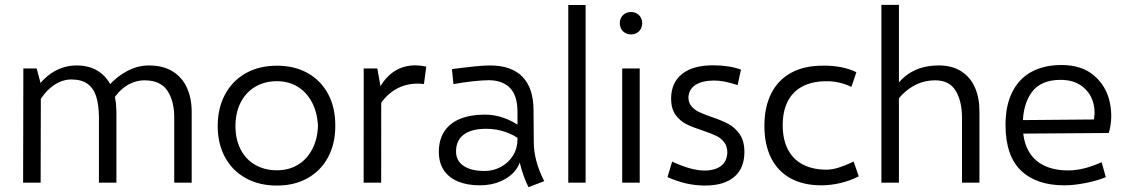

<svg xmlns="http://www.w3.org/2000/svg" viewBox="-20 -761 4682 800"><path d="M705.9 -275.4Q705.4 -341.8 676.8 -384Q648.1 -426.3 582.2 -426.3Q542.8 -426.3 507.8 -404.1Q472.8 -381.8 449.8 -343.5L432.7 -403.6Q466.6 -442.4 510.4 -465.3Q554.3 -488.3 601 -488.3Q658.9 -488.3 698.8 -463.9Q738.6 -439.5 758.4 -396.5Q778.2 -353.5 778.7 -297.9V0H705.9ZM77.3 -475.6H132.9L150.3 -409.7L149.3 0H76.3ZM392.2 -275.4Q391.4 -325.9 380.6 -359.6Q369.9 -393.3 344.8 -411.6Q319.8 -429.9 277.2 -429.9Q250.4 -429.9 225 -417.9Q199.6 -405.9 177.7 -383.6Q155.9 -361.3 138.8 -330.1L135.1 -397.5Q155.5 -426.3 180.8 -446.4Q206.2 -466.6 236.1 -477.4Q266 -488.3 298.5 -488.3Q353 -488.3 390.2 -463.9Q427.4 -439.5 445.9 -396.5Q464.5 -353.5 465 -297.9V0H392.2Z M1133.8 12.2Q1060.3 12.2 1004.4 -18.5Q948.5 -49.3 917.8 -105.6Q887.1 -162 887.1 -235.8Q887.1 -310.5 917.8 -367.6Q948.5 -424.8 1004.4 -456.1Q1060.3 -487.3 1133.8 -487.3Q1207.3 -487.3 1262.6 -456.1Q1318 -424.8 1347.9 -367.9Q1377.8 -310.9 1377 -235.7Q1377 -161.5 1346.7 -105.4Q1316.5 -49.3 1261.5 -18.5Q1206.4 12.2 1133.8 12.2ZM1134.3 -51.5Q1183.2 -51.5 1221.1 -74.3Q1259 -97.1 1280.9 -139Q1302.9 -180.9 1304.8 -235.7Q1302.4 -291.6 1280.3 -334Q1258.2 -376.5 1220.4 -399.6Q1182.7 -422.7 1134.3 -422.7Q1082.9 -422.7 1043.7 -399.6Q1004.5 -376.5 982.8 -334.1Q961.1 -291.7 961.1 -235.7Q961.1 -180.9 982.3 -139Q1003.6 -97.1 1043 -74.3Q1082.4 -51.5 1134.3 -51.5Z M1495.5 -475.6H1552.2L1568.5 -384.6L1568.2 0H1495.2ZM1553.3 -378.4Q1583.4 -444.3 1635.7 -471.3Q1688 -498.3 1756.1 -483.4L1746.5 -410.9Q1686.2 -418.3 1637.1 -393.4Q1588 -368.4 1557 -314.7Z M2181.9 19Q2136.2 -76.9 2136.2 -167.5V-294.9Q2136.2 -363 2104.7 -394.9Q2073.2 -426.8 2015.6 -426.8Q1992.3 -426.8 1949.2 -422.2Q1906.1 -417.6 1869.4 -410.4L1863 -473.1Q1926.5 -481.3 1962.2 -484.8Q1997.8 -488.3 2022 -488.3Q2110.7 -488.3 2156.7 -441.4Q2202.6 -394.5 2203.1 -301.8L2204.1 -168.5Q2204.6 -89.2 2247.8 -6.3ZM1979.7 11.2Q1926.8 11.2 1888.2 -4.8Q1849.7 -20.9 1829.1 -52.1Q1808.5 -83.3 1808.5 -128.1Q1808.5 -178.5 1831.1 -213.2Q1853.8 -247.9 1896.9 -265.7Q1939.9 -283.4 2000.5 -283.4Q2039.4 -283.4 2077.2 -270.5Q2115 -257.6 2150.4 -232.2L2151.9 -174.8Q2125.4 -197.6 2086.7 -211Q2048.1 -224.4 2005.4 -224.4Q1944.8 -224.4 1912.3 -200.2Q1879.8 -176 1880.2 -128.8Q1880.6 -90.7 1911.9 -69.6Q1943.1 -48.6 1999.3 -48.6Q2035 -48.6 2066.6 -65.3Q2098.1 -82 2117.2 -112.2Q2136.2 -142.5 2136.2 -180.2L2151.4 -117.7Q2151.4 -83.1 2129.2 -53.5Q2107.1 -23.9 2067.7 -6.3Q2028.4 11.2 1979.7 11.2Z M2347.8 -740.2H2420V0H2347.8Z M2609.4 -617.6Q2596.2 -617.6 2585.4 -623.6Q2574.6 -629.6 2568.5 -640.5Q2562.5 -651.4 2562.5 -664.6Q2562.5 -677.6 2568.5 -688.2Q2574.6 -698.9 2585.4 -704.9Q2596.2 -710.9 2609.4 -710.9Q2622.6 -710.9 2633.1 -704.9Q2643.7 -698.9 2649.7 -688.2Q2655.8 -677.6 2655.8 -664.5Q2655.8 -651.4 2649.8 -640.5Q2643.8 -629.6 2633.2 -623.6Q2622.6 -617.6 2609.4 -617.6ZM2572.5 -475.6H2645.5V0H2572.5Z M2917 12.2Q2876.7 11.7 2840.6 3.7Q2804.6 -4.4 2761.2 -22.9L2780.5 -87.5Q2823.7 -68 2855.3 -59.4Q2887 -50.8 2917 -50.3Q2961.8 -51.1 2985.9 -71Q3010 -90.8 3010.5 -126.6Q3010.1 -152.8 2996.4 -169.6Q2982.7 -186.4 2962.8 -195.8Q2943 -205.2 2908.1 -217Q2865.8 -230.8 2839.7 -243.7Q2813.6 -256.6 2794.9 -282.4Q2776.2 -308.2 2776.2 -351Q2777.1 -417.4 2822.3 -453.1Q2867.4 -488.9 2951.4 -488.9Q3018.2 -488.9 3067.4 -470.9L3053.5 -406.4Q2996.7 -425.5 2955.1 -425.5Q2905.4 -425 2877.9 -407.2Q2850.5 -389.4 2848.4 -355.8Q2848.4 -333.3 2861 -318.4Q2873.5 -303.6 2892 -294.6Q2910.5 -285.6 2942.5 -274.5Q2986.6 -259.6 3014.1 -245.2Q3041.6 -230.7 3061.6 -202.4Q3081.7 -174.1 3081.7 -127.8Q3081.7 -59.9 3039.2 -23.9Q2996.8 12.2 2917 12.2Z M3402.2 11.2Q3327.3 11.2 3274 -18Q3220.7 -47.2 3192.9 -103Q3165 -158.7 3165 -236.8Q3165 -315.6 3193.7 -372Q3222.4 -428.5 3277.2 -458.1Q3332 -487.8 3409.1 -487.3Q3449 -488.2 3485.7 -480.8Q3522.5 -473.4 3548.2 -460L3527.5 -398.8Q3504.4 -410.5 3476.5 -416.9Q3448.6 -423.2 3419.6 -422.5Q3362.1 -421.8 3322 -400.1Q3282 -378.4 3261.7 -337.7Q3241.3 -297 3241.3 -239.3Q3241.3 -180.2 3262.8 -138.5Q3284.2 -96.8 3325.4 -75.4Q3366.6 -54 3424.7 -54Q3446.9 -54 3474.7 -62.7Q3502.6 -71.5 3536.6 -87.6H3537L3558.1 -26.2Q3523.1 -8.3 3482.4 1.5Q3441.7 11.2 3402.2 11.2Z M3988.3 -270.5Q3988.3 -339.2 3962.1 -382.8Q3935.9 -426.3 3876.6 -426.3Q3824.4 -426.3 3780.5 -399.5Q3736.6 -372.8 3708.9 -327.6L3710.1 -397.5Q3772.2 -488.3 3891.7 -488.3Q3947.2 -488.3 3985.2 -463.9Q4023.3 -439.5 4042.2 -396.5Q4061 -353.5 4061 -297.9V0H3988.3ZM3652.5 -740.7H3725.5V0H3652.5Z M4414.8 11.2Q4298.2 11.2 4233.9 -50.5Q4169.7 -112.3 4169.7 -240.7Q4169.7 -320.8 4197.4 -376.7Q4225.1 -432.6 4277.3 -461.4Q4329.6 -490.1 4402.6 -490.1Q4487.8 -490.1 4538.6 -446.1Q4589.5 -402.1 4603.9 -336.1Q4618.3 -270 4599.9 -206.9L4201.9 -204L4206.3 -260.3L4537.6 -263.2Q4545.5 -302.1 4532.9 -340.2Q4520.3 -378.3 4486.5 -403.1Q4452.8 -427.9 4400.4 -428.2Q4317.6 -428.7 4279.5 -377.4Q4241.5 -326 4241.5 -240.2Q4241.5 -179.3 4262.9 -137.1Q4284.4 -94.8 4327 -72.9Q4369.5 -50.9 4431.9 -50.9Q4462.4 -50.9 4496.6 -59.3Q4530.9 -67.7 4570.1 -85.2L4587.6 -22.9Q4552.6 -8.3 4503.6 1.5Q4454.6 11.2 4414.8 11.2Z"/></svg>

Font: DavidDev Light
Style: Regular
Weight: 300
Designer: David.dev
Foundry: David.dev
Version: Version 1.001;FEAKit 1.0